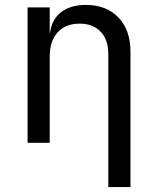

<svg xmlns="http://www.w3.org/2000/svg" viewBox="-20 -580 640 780"><path d="M92 0V-550H182V-445H201L182 -424Q182 -489 221 -524.5Q260 -560 329 -560Q412 -560 461 -509Q510 -458 510 -370V180H420V-360Q420 -419 388.5 -451.5Q357 -484 303 -484Q247 -484 214.5 -449Q182 -414 182 -350V0Z"/></svg>

Font: JetBrains Mono Zero
Style: Regular-Zero
Weight: 400
Designer: Philipp Nurullin, Konstantin Bulenkov
Foundry: JetBrains
Version: Version 2.211